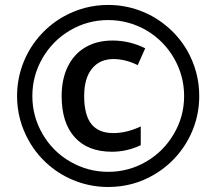

<svg xmlns="http://www.w3.org/2000/svg" viewBox="-20 -744 872 774"><path d="M228.5 -356.4Q228.5 -424.8 253.2 -475.3Q277.8 -525.9 324 -553.2Q370.1 -580.6 433.6 -580.6Q502.9 -580.6 565.4 -549.3L535.2 -481.4Q485.4 -505.9 437.5 -505.9Q381.8 -505.9 350.6 -467Q319.3 -428.2 319.3 -357.4Q319.3 -280.3 348.4 -243.9Q377.4 -207.5 437 -207.5Q490.7 -207.5 547.4 -234.4V-158.7Q491.7 -132.3 431.2 -132.3Q334 -132.3 281.2 -190.7Q228.5 -249 228.5 -356.4ZM96.7 -175.8Q48.8 -260.3 48.8 -356.9Q48.8 -421.9 70.8 -482.4Q92.8 -543 134.3 -592.5Q175.8 -642.1 231.9 -674.8Q317.9 -724.1 416 -724.1Q480.5 -724.1 540.8 -702.4Q601.1 -680.7 650.6 -639.6Q700.2 -598.6 733.4 -542.5Q783.2 -455.6 783.2 -356.9Q783.2 -292 761.5 -232.2Q739.7 -172.4 699 -123Q658.2 -73.7 602.1 -40.5Q517.6 9.8 416 9.8Q349.6 9.8 288.3 -12.9Q227.1 -35.6 177.7 -77.6Q128.4 -119.6 96.7 -175.8ZM680.7 -204.1Q722.2 -273.9 722.2 -356.9Q722.2 -438 681.9 -508.5Q641.6 -579.1 571.3 -621.1Q499 -663.1 416 -663.1Q334 -663.1 263.4 -622.1Q192.9 -581.1 151.4 -509.8Q110.4 -439 110.4 -356.9Q110.4 -274.9 151.4 -204.1Q192.4 -133.3 263.2 -92.3Q334.5 -51.3 416 -51.3Q498 -51.3 568.6 -92Q639.2 -132.8 680.7 -204.1Z"/></svg>

Font: Viking Open Sans Light
Style: Bold
Weight: 600
Foundry: Ascender Corporation
Version: Version 2.001